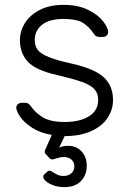

<svg xmlns="http://www.w3.org/2000/svg" viewBox="-20 -550 532 790"><path d="M62 -385Q62 -422 82.5 -455Q103 -488 143.5 -509Q184 -530 241 -530Q301 -530 342.5 -509.5Q384 -489 404.5 -462Q425 -435 425 -418Q425 -409 418.5 -403.5Q412 -398 403 -398H388Q374 -398 366 -411Q346 -441 320.5 -456.5Q295 -472 241 -472Q183 -472 153 -448Q123 -424 123 -385Q123 -361 135 -345Q147 -329 180 -315.5Q213 -302 276 -288Q369 -267 407 -232Q445 -197 445 -139Q445 -98 422 -64Q399 -30 354 -10Q309 10 246 10L223 58Q236 50 261 50Q294 50 315.5 73Q337 96 337 132Q337 170 313 195Q289 220 245 220Q221 220 201 213Q181 206 169.5 196Q158 186 158 177Q158 172 161 169L175 156Q179 152 184 152Q188 152 198 158.5Q208 165 217.5 169.5Q227 174 243 174Q261 174 273.5 163Q286 152 286 134Q286 117 273.5 106.5Q261 96 243 96Q229 96 214.5 101Q200 106 196 106Q188 106 183 100L167 83Q164 80 164 75Q164 70 167.5 63Q171 56 172 53L193 5Q145 -3 112 -24.5Q79 -46 63 -69.5Q47 -93 47 -107Q47 -116 54 -121.5Q61 -127 69 -127H84Q91 -127 95.5 -124.5Q100 -122 106 -114Q128 -83 159.5 -65.5Q191 -48 246 -48Q308 -48 346 -71.5Q384 -95 384 -139Q384 -166 368.5 -183Q353 -200 318.5 -212.5Q284 -225 216 -241Q127 -261 94.5 -296Q62 -331 62 -385Z"/></svg>

Font: Hezaedrus Light
Style: Regular
Weight: 300
Designer: Hubert & Fischer
Foundry: Hubert & Fischer
Version: Version 1.10;September 3, 2019;FontCreator 11.5.0.2425 64-bi